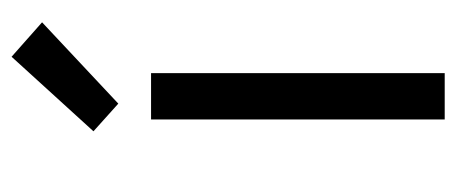

<svg xmlns="http://www.w3.org/2000/svg" viewBox="-254 -554 807 340"><g transform="rotate(-90 150.0 -383.5)"><path d="M109 0V-520H191V0ZM137 -578 88 -622 220 -767 281 -713Z"/></g></svg>

Font: Iosevka Aile
Style: Regular
Weight: 400
Designer: Belleve Invis
Foundry: Belleve Invis
Version: Version 28.0.1; ttfautohint (v1.8.4)